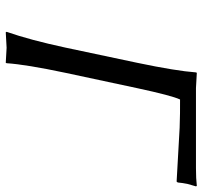

<svg xmlns="http://www.w3.org/2000/svg" viewBox="-38 -650 691 654"><g transform="rotate(90 307.0 -322.5)"><path d="M279.8 -444.8 227.5 -200.2Q199.2 -66.4 194.8 0L193.4 2.9Q191.4 2.9 142.1 0Q142.1 0 89.4 2.9L87.9 0Q115.7 -79.6 141.6 -200.2L193.4 -444.8Q221.2 -577.6 226.1 -645L227.5 -647.9Q229.5 -647.9 279.3 -645H552.2Q588.4 -645 612.8 -647.9L614.3 -645Q614.3 -645 606 -616.2Q602.5 -599.1 601.1 -583L598.1 -579.1Q598.1 -579.1 414.6 -589.4Q362.3 -591.3 318.4 -590.8Q305.2 -563 279.8 -444.8Z"/></g></svg>

Font: Linux Biolinum Capitals O
Style: Italic Samll Caps
Weight: 400
Italic angle: -12°
Designer: Philipp H. Poll
Foundry: Philipp H. Poll
Version: Version 0.6.2